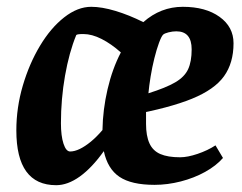

<svg xmlns="http://www.w3.org/2000/svg" viewBox="-20 -533 712 564"><path d="M145 11Q28 11 28 -150Q28 -217 47 -281.5Q66 -346 97.5 -398.5Q129 -451 168.5 -482Q208 -513 248 -513Q279 -513 319 -501Q359 -489 401 -468Q452 -513 517 -513Q584 -513 625 -483.5Q666 -454 666 -406Q666 -348 638 -309Q610 -270 544 -243Q478 -216 364 -195L409 -230V-169Q409 -134 419 -112Q429 -90 451 -80.5Q473 -71 509 -71Q531 -71 560.5 -81Q590 -91 613 -106L635 -69Q615 -46 582.5 -28Q550 -10 511 0Q472 10 434 10Q366 10 331 -13.5Q296 -37 285 -89Q250 -40 214.5 -14.5Q179 11 145 11ZM186 -88Q199 -88 214.5 -95.5Q230 -103 247 -117Q264 -131 281 -151Q282 -211 296 -271Q310 -331 335 -379Q307 -404 278.5 -418.5Q250 -433 225 -433Q206 -433 204 -430Q183 -379 171 -310.5Q159 -242 159 -171Q159 -134 166.5 -111Q174 -88 186 -88ZM416 -259Q467 -275 494.5 -291Q522 -307 532.5 -329.5Q543 -352 543 -388Q543 -441 498 -441Q487 -441 475 -438Q463 -435 459 -431Q454 -426 447 -407Q440 -388 433.5 -362Q427 -336 422.5 -308.5Q418 -281 416 -259Z"/></svg>

Font: Faustina VF Beta
Style: Italic
Weight: 400
Italic angle: -8°
Designer: Alfonso Garcia
Foundry: Omnibus-Type
Version: Version 1.006